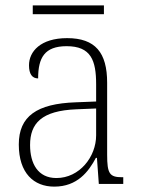

<svg xmlns="http://www.w3.org/2000/svg" viewBox="-20 -685 524 715"><path d="M102 -632H367V-665H102ZM182 10C268 10 310 -46 337 -97H341L348 0H439V-25H435C388 -25 379 -38 379 -109V-377C379 -489 335 -543 230 -543C131 -543 88 -493 88 -442C88 -409 100 -393 122 -393C122 -470 146 -513 228 -513C319 -513 338 -460 338 -371V-307L262 -304C117 -299 50 -252 50 -147C50 -40 106 10 182 10ZM190 -22C121 -22 92 -76 92 -145C92 -225 134 -273 265 -278L338 -281V-181C338 -101 276 -22 190 -22Z"/></svg>

Font: Noto Serif Sinhala SemiCondensed ExtraLight
Style: Regular
Weight: 200
Width: 4
Designer: Jelle Bosma - Monotype Design Team
Foundry: Monotype Imaging Inc.
Version: Version 2.007